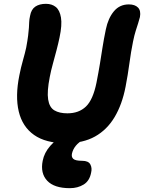

<svg xmlns="http://www.w3.org/2000/svg" viewBox="-20 -735 753 1003"><path d="M324 13Q219 13 158 -30Q97 -73 78 -152.5Q59 -232 81 -341Q89 -382 100 -420.5Q111 -459 117 -487Q124 -525 127 -549.5Q130 -574 131 -590Q132 -606 132.5 -620Q133 -634 137 -652Q143 -686 164.5 -700.5Q186 -715 220 -715Q251 -715 271.5 -698.5Q292 -682 298.5 -643.5Q305 -605 291 -539Q285 -510 275.5 -473.5Q266 -437 256 -401Q246 -365 240 -333Q225 -257 231.5 -215.5Q238 -174 264 -158.5Q290 -143 332 -143Q392 -143 429 -178.5Q466 -214 484 -303Q495 -359 502 -402Q509 -445 515.5 -487Q522 -529 533 -582Q545 -640 575 -676Q605 -712 653 -712Q685 -712 701 -695.5Q717 -679 711 -646Q707 -630 701.5 -613Q696 -596 689 -574Q682 -552 675 -518Q664 -464 656 -404Q648 -344 636 -282Q618 -189 578.5 -123Q539 -57 476.5 -22Q414 13 324 13ZM345 248Q263 248 226.5 209Q190 170 203 105Q211 63 242.5 27Q274 -9 319 -31Q364 -53 415 -53Q427 -53 436 -48Q445 -43 442 -31Q441 -25 436 -20Q431 -15 418 -7Q391 8 376 26.5Q361 45 356 67Q352 85 363 95Q374 105 409 105Q442 105 452 124Q462 143 456 167Q448 210 417 229Q386 248 345 248Z"/></svg>

Font: Shantell Sans
Style: Bold Italic
Weight: 700
Italic angle: -11°
Designer: Stephen Nixon, Anya Danilova, Shantell Martin
Foundry: Arrow Type
Version: Version 1.011;[c5ecc13dd]